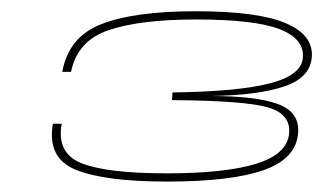

<svg xmlns="http://www.w3.org/2000/svg" viewBox="-20 -702 610 350"><path d="M285 -371Q171 -371 118.2 -392.5Q65.5 -414 76.5 -476.5H92.5Q82.5 -422.5 129.2 -404.2Q176 -386 284 -386Q390.5 -386 447 -403.5Q503.5 -421 507 -458.5Q510.5 -494 468.5 -506.2Q426.5 -518.5 293.5 -519.5L294.5 -533.5Q413 -535 471 -549.8Q529 -564.5 532 -596Q535.5 -631 489.8 -648.8Q444 -666.5 337.5 -666.5Q236 -666.5 178.5 -647.2Q121 -628 109.5 -571H93.5Q105 -635 165.2 -658.2Q225.5 -681.5 336 -681.5Q449 -681.5 499.8 -660.2Q550.5 -639 548.5 -599.5Q546.5 -560.5 497.5 -544.2Q448.5 -528 362.5 -527Q446.5 -527 486.2 -512.5Q526 -498 523.5 -460.5Q520.5 -413 461 -392Q401.5 -371 285 -371Z"/></svg>

Font: Anybody UltraExpanded Thin
Style: Italic
Weight: 100
Width: 9
Italic angle: -10°
Designer: Tyler Finck
Foundry: Etcetera Type Company
Version: Version 1.010; ttfautohint (v1.8.3) -l 8 -r 50 -G 200 -x 14 